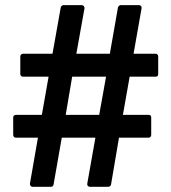

<svg xmlns="http://www.w3.org/2000/svg" viewBox="-20 -719 658 739"><path d="M30.8 -199.2V-267.1Q30.8 -271.5 33.9 -274.2Q37.1 -276.9 41 -276.9H141.1L167 -423.8H67.9Q64 -423.8 61 -426.8Q58.1 -429.7 58.1 -434.1V-502Q58.1 -505.9 61.3 -509Q64.5 -512.2 67.9 -512.2H182.1L213.9 -690.9Q214.8 -693.8 217.8 -696.5Q220.7 -699.2 224.1 -699.2H294.9Q299.3 -699.2 302.5 -695.6Q305.7 -691.9 305.2 -687L273.9 -512.2H402.8L434.1 -690.9Q435.1 -693.8 438 -696.5Q440.9 -699.2 443.8 -699.2H515.1Q520 -699.2 522.9 -695.8Q525.9 -692.4 524.9 -687L494.1 -512.2H579.1Q583.5 -512.2 586.2 -509Q588.9 -505.9 588.9 -502V-434.1Q588.9 -423.8 579.1 -423.8H479L453.1 -276.9H551.8Q562 -276.9 562 -267.1V-199.2Q562 -195.3 559.1 -192.1Q556.2 -189 551.8 -189H438L407.2 -7.8Q406.7 -4.9 403.3 -2.4Q399.9 0 397 0H326.2Q321.3 0 318.1 -3.4Q314.9 -6.8 315.9 -12.2L347.2 -189H217.8L186 -7.8Q184.1 0 175.8 0H105Q100.6 0 97.7 -3.7Q94.7 -7.3 95.2 -12.2L126 -189H41Q37.1 -189 33.9 -192.1Q30.8 -195.3 30.8 -199.2ZM232.9 -276.9H361.8L388.2 -423.8H257.8Z"/></svg>

Font: Fragment Mono SemBd
Style: Regular
Weight: 600
Designer: Wei Huang based on Nimbus Sans by URW Studio, based on Helvetica by Max Miedinger.
Foundry: Wei Huang
Version: Version 1.011